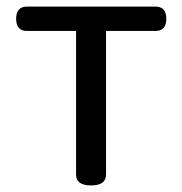

<svg xmlns="http://www.w3.org/2000/svg" viewBox="-20 -563 553 583"><path d="M302 -33Q302 0 256.5 0Q211 0 211 -33V-469H62Q29 -469 29 -506Q29 -543 62 -543H452Q485 -543 485 -506Q485 -469 452 -469H302Z"/></svg>

Font: Raw Maruko Gothic CJK TC
Style: Regular
Weight: 400
Version: Version 1.001